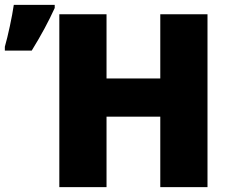

<svg xmlns="http://www.w3.org/2000/svg" viewBox="-27 -773 954 793"><path d="M-7 -564H104C144 -629 173 -683 199 -740V-753H30C23 -704 6 -625 -7 -580ZM830 0V-714H635V-449H413V-714H218V0H413V-291H635V0Z"/></svg>

Font: Noto Sans UI Black
Style: Regular
Weight: 900
Designer: Monotype Design Team
Foundry: Monotype Imaging Inc.
Version: Version 1.901